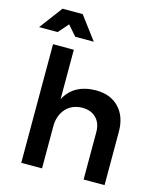

<svg xmlns="http://www.w3.org/2000/svg" viewBox="-159 -1062 969 1160"><g transform="rotate(15 325.0 -482.0)"><path d="M149 -883 94 -820H-22L86 -964H212L320 -820H204ZM409 -540Q501 -540 554 -484.5Q607 -429 607 -334V0H476V-296Q476 -352 444 -384.5Q412 -417 357 -417Q292 -416 254 -373Q216 -330 216 -263V0H86V-742H216V-433Q271 -538 409 -540Z"/></g></svg>

Font: Montserrat arm Medium
Style: Regular
Weight: 500
Designer: Julieta Ulanovsky
Foundry: Julieta Ulanovsky
Version: Version 6.000;PS 006.000;hotconv 1.0.88;makeotf.lib2.5.64775